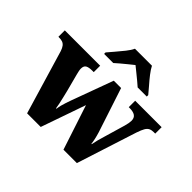

<svg xmlns="http://www.w3.org/2000/svg" viewBox="-178 -986 1206 1206"><g transform="rotate(45 425.0 -383.0)"><path d="M69 -426Q62 -447 53 -458.5Q44 -470 31.5 -474.5Q19 -479 -1 -479H-5V-536H309V-479H296Q266 -479 251 -470.5Q236 -462 236 -437Q236 -429 238.5 -416.5Q241 -404 244 -393L274 -279Q280 -255 285.5 -231.5Q291 -208 295.5 -187.5Q300 -167 302 -151H306Q308 -167 312 -183.5Q316 -200 322 -217Q328 -234 334 -252L436 -530H501L598 -235Q602 -222 605 -210.5Q608 -199 610.5 -188Q613 -177 614.5 -167.5Q616 -158 617 -150H620Q625 -174 629.5 -193Q634 -212 643 -240L684 -380Q688 -393 690.5 -407.5Q693 -422 693 -430Q693 -456 676.5 -467.5Q660 -479 627 -479H620V-536H855V-479H842Q823 -479 810 -472.5Q797 -466 787.5 -449.5Q778 -433 767 -401L638 0H519L421 -298L317 0H196ZM274 -619Q290 -638 312.5 -664Q335 -690 356.5 -717Q378 -744 388 -766H539Q550 -744 571 -717Q592 -690 615 -664Q638 -638 653 -619V-606H572Q560 -617 540 -633.5Q520 -650 499 -667Q478 -684 463 -696Q448 -684 427 -667Q406 -650 386.5 -633.5Q367 -617 355 -606H274Z"/></g></svg>

Font: Noto Serif Gujarati ExtraBold
Style: Regular
Weight: 800
Version: Version 2.102